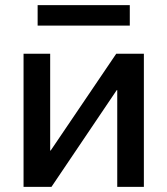

<svg xmlns="http://www.w3.org/2000/svg" viewBox="-20 -730 654 750"><path d="M176 -520V-142H178L434 -520H542V0H438V-378H436L181 0H72V-520ZM127 -630V-710H487V-630Z"/></svg>

Font: M PLUS 1p Medium
Style: Regular
Weight: 500
Version: Version 1.062